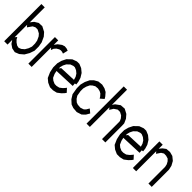

<svg xmlns="http://www.w3.org/2000/svg" viewBox="168 -1906 2995 2995"><g transform="rotate(45 1665.5 -408.5)"><path d="M474.6 -401.4 488.3 -323.2V-230.5L460.9 -151.4L417.5 -77.1L355 -23.9L286.1 3.9L216.3 -10.3L158.7 -49.8L122.6 -103V0H48.8V-820.8H122.6V-490.7L166 -544.9L228.5 -583L303.2 -586.4L386.2 -543L435.1 -487.3ZM414.6 -247.6V-314.5L404.8 -370.6L375.5 -433.6L344.7 -468.8L287.6 -498.5H241.2L198.7 -478L146.5 -403.3L120.1 -435.1V-159.2L146.5 -190.9L166.5 -155.3L199.2 -122.1L240.7 -94.7L280.3 -86.4L321.3 -103L364.7 -139.6L396 -193.4Z M817.9 -608.4 853.5 -595.7 833.5 -511.7 804.2 -521.5 776.9 -524.4 747.6 -518.6 706.1 -494.6 677.2 -461.9 661.1 -418 635.3 -449.2V-19.5H562.5V-605.5H635.3V-506.8L670.9 -555.7L729 -598.6L773.9 -612.8Z M1235.8 -155.3 1254.4 -179.2 1308.1 -120.1 1287.1 -92.3 1253.4 -56.6 1196.3 -12.7 1125 3.9 1121.6 2.9H1069.3H1062L991.7 -28.3L935.1 -75.2L896.5 -163.1L877.4 -252L877.9 -344.2L897.5 -417.5L932.1 -486.8L1000 -552.2L1073.2 -579.1L1127 -580.1L1194.3 -552.2L1252.9 -503.9L1293.9 -437.5L1313.5 -373.5L1320.8 -318.4L1293.9 -313.5L1297.9 -262.7L953.6 -249L965.3 -195.3L991.7 -135.7L1026.4 -106.9L1075.7 -85L1118.2 -84L1168.5 -95.7L1209.5 -127ZM988.3 -428.2 964.4 -381.3 951.2 -331.5 952.1 -303.7 974.6 -332.5 1243.2 -343.3 1242.2 -351.6 1229 -395.5 1201.7 -439.5 1160.6 -473.1 1115.2 -492.2 1084.5 -491.2 1034.7 -473.1Z M1734.4 -202.1 1794.4 -151.9 1758.8 -90.8 1710.9 -44.9 1629.9 -18.6 1547.4 -25.4 1490.2 -45.9 1430.2 -100.6 1387.2 -169.4 1368.2 -282.2V-363.3L1387.7 -439.5L1422.9 -513.7L1468.8 -559.1L1531.7 -594.7L1608.4 -602.5L1673.8 -586.9L1727.1 -558.6L1773.4 -504.9L1793.9 -471.2L1734.4 -419.9L1718.3 -447.3L1685.5 -484.4L1651.4 -502.9L1604.5 -513.7L1551.3 -508.8L1508.3 -483.9L1479.5 -456.1L1454.6 -403.3L1440.9 -349.6V-292L1455.1 -207L1482.4 -163.6L1523.9 -125.5L1560.1 -111.8L1622.1 -107.4L1677.2 -125.5L1704.6 -151.9Z M2278.3 -418.5 2280.8 -368.2V0.5H2207V-367.2L2205.6 -395L2187 -435.5L2156.2 -471.7L2106.4 -498H2055.7L2001.5 -461.9L1963.9 -400.4L1938.5 -431.6V0.5H1865.7V-820.3H1938.5V-486.8L1967.3 -527.3L2040.5 -580.1L2121.6 -585.9L2197.8 -545.4L2246.6 -488.8Z M2710.9 -155.3 2729.5 -179.2 2783.2 -120.1 2762.2 -92.3 2728.5 -56.6 2671.4 -12.7 2600.1 3.9 2596.7 2.9H2544.4H2537.1L2466.8 -28.3L2410.2 -75.2L2371.6 -163.1L2352.5 -252L2353 -344.2L2372.6 -417.5L2407.2 -486.8L2475.1 -552.2L2548.3 -579.1L2602.1 -580.1L2669.4 -552.2L2728 -503.9L2769 -437.5L2788.6 -373.5L2795.9 -318.4L2769 -313.5L2772.9 -262.7L2428.7 -249L2440.4 -195.3L2466.8 -135.7L2501.5 -106.9L2550.8 -85L2593.3 -84L2643.6 -95.7L2684.6 -127ZM2463.4 -428.2 2439.5 -381.3 2426.3 -331.5 2427.2 -303.7 2449.7 -332.5 2718.3 -343.3 2717.3 -351.6 2704.1 -395.5 2676.8 -439.5 2635.7 -473.1 2590.3 -492.2 2559.6 -491.2 2509.8 -473.1Z M3267.1 -470.7 3282.7 -400.4V-21H3209.5V-388.7L3199.7 -434.1L3176.8 -476.6L3146 -508.8L3097.2 -523.4L3050.8 -524.4L3009.8 -499.5L2965.3 -432.6L2939 -463.9V-21H2865.7V-606.9H2939V-518.6L2975.1 -563L3025.9 -601.1L3099.6 -607.4L3168.9 -588.9L3229.5 -539.6Z"/></g></svg>

Font: Gap Sans
Style: Regular
Weight: 400
Designer: Alexandre Liziard and Étienne Ozeray
Foundry: Interstices.io
Version: Version 1.6.1 - December 3. 2014